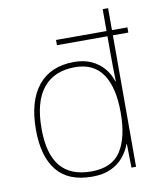

<svg xmlns="http://www.w3.org/2000/svg" viewBox="-86 -828 753 906"><g transform="rotate(-10 291.0 -375.0)"><path d="M283 10Q169 10 114 -58Q59 -126 59 -254Q59 -391 119 -464.5Q179 -538 291 -538Q339 -538 374.5 -521.5Q410 -505 433.5 -477Q457 -449 468 -414H470Q469 -448 468.5 -480Q468 -512 468 -543V-630H226V-655H468V-760H494V-655H568V-630H494V0H472L470 -113H468Q456 -80 432.5 -52Q409 -24 372.5 -7Q336 10 283 10ZM283 -15Q383 -15 425 -80.5Q467 -146 467 -263V-266Q467 -386 423.5 -449.5Q380 -513 291 -513Q192 -513 139 -448.5Q86 -384 86 -254Q86 -134 134.5 -74.5Q183 -15 283 -15Z"/></g></svg>

Font: Noto Sans Khmer Thin
Style: Regular
Weight: 250
Version: Version 2.003